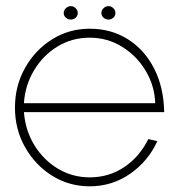

<svg xmlns="http://www.w3.org/2000/svg" viewBox="-20 -610 599 642"><path d="M280 13Q211 13 154.2 -22.5Q97.5 -58 63.8 -117.8Q30 -177.5 30 -250Q30 -323 63.8 -383Q97.5 -443 154.2 -478.5Q211 -514 280 -514Q351.5 -514 407.2 -479Q463 -444 495.2 -381.2Q527.5 -318.5 529 -235H60Q65 -172.5 95.8 -123.2Q126.5 -74 174.5 -45.5Q222.5 -17 280 -17Q344 -17 395 -51Q446 -85 476 -145L506 -138Q476 -71.5 415.5 -29.2Q355 13 280 13ZM60 -265H499Q497 -323.5 467 -373.5Q437 -423.5 388 -453.8Q339 -484 280 -484Q220.5 -484 172.2 -454.5Q124 -425 94 -375.2Q64 -325.5 60 -265ZM217 -544.5Q207.5 -544.5 200.2 -550.8Q193 -557 193 -566.5Q193 -575.5 200.2 -582.5Q207.5 -589.5 217 -589.5Q226 -589.5 233 -582.5Q240 -575.5 240 -566.5Q240 -557 233 -550.8Q226 -544.5 217 -544.5ZM343 -544.5Q333.5 -544.5 326.2 -550.8Q319 -557 319 -566.5Q319 -575.5 326.2 -582.5Q333.5 -589.5 343 -589.5Q352 -589.5 359 -582.5Q366 -575.5 366 -566.5Q366 -557 359 -550.8Q352 -544.5 343 -544.5Z"/></svg>

Font: Urbanist Thin
Style: Regular
Weight: 100
Designer: Corey Hu
Foundry: Corey Hu
Version: Version 1.330; ttfautohint (v1.8.4.7-5d5b)